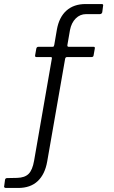

<svg xmlns="http://www.w3.org/2000/svg" viewBox="-115 -762 565 952"><path d="M355 -521 349 -487Q348 -479 338 -479H217Q210 -479 208 -471L119 39Q108 102 72 136Q36 170 -25 170H-85Q-91 170 -93.5 167Q-96 164 -94 159L-90 129Q-88 121 -80 121L-30 120Q8 119 27 100Q46 81 54 35L142 -471Q144 -479 137 -479H66Q58 -479 59 -487L65 -521Q67 -530 76 -530H145Q150 -530 151.5 -532Q153 -534 154 -539L167 -615Q178 -677 214.5 -709.5Q251 -742 310 -742H389Q399 -742 396 -732L392 -701Q389 -692 380 -692H312Q282 -692 260.5 -670.5Q239 -649 232 -613L219 -538V-536Q219 -530 226 -530H349Q357 -530 355 -521Z"/></svg>

Font: Libre Franklin Light
Style: Regular
Weight: 300
Designer: Pablo Impallari, Rodrigo Fuenzalida
Foundry: Impallari Type
Version: Version 1.002; ttfautohint (v1.5)